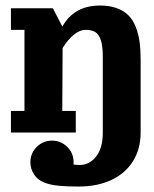

<svg xmlns="http://www.w3.org/2000/svg" viewBox="-20 -479 558 694"><path d="M488.3 0Q488.3 59.3 460.7 103.6Q433.1 147.9 382.3 171.6Q331.5 195.3 263.7 195.3Q222.7 195.3 194.5 192.6Q166.3 189.9 148.4 183.8Q130.6 177.7 120.6 170.2Q110.6 162.6 103 151.1Q89.8 131.3 89.8 107.4Q89.8 75 112.7 52.1Q135.5 29.3 168 29.3Q200.4 29.3 223.3 52.1Q246.1 75 246.1 107.4Q246.1 111.6 245.6 115.7Q254.4 117.2 268.6 117.2Q303.7 117.2 327.6 86.5Q351.6 55.9 351.6 0V-273.4Q351.6 -312 344.6 -333.5Q337.6 -355 324.6 -363Q311.5 -371.1 289.1 -371.1Q268.6 -371.1 247.1 -353.8Q225.6 -336.4 206.3 -305.4L205.1 -78.1H253.9V0H19.5V-78.1H68.4V-371.1H19.5V-449.2H171.1L205.3 -383.1Q214.4 -399.4 226.2 -412.5Q238 -425.5 254.5 -436.4Q271 -447.3 293.2 -453.1Q315.4 -459 341.8 -459Q376 -459 401.6 -449.7Q427.2 -440.4 443.6 -424.2Q460 -408 470.1 -382.9Q480.2 -357.9 484.3 -329.2Q488.3 -300.5 488.3 -263.7Z"/></svg>

Font: Orelega One
Style: Regular
Weight: 400
Version: Version 1.1 ; ttfautohint (v1.8.3)